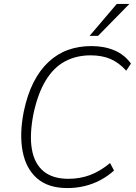

<svg xmlns="http://www.w3.org/2000/svg" viewBox="-20 -947 692 975"><path d="M322 8Q225 8 168.5 -41Q112 -90 95 -178Q78 -266 101 -382Q119 -467 150.5 -529Q182 -591 226.5 -632.5Q271 -674 325.5 -693.5Q380 -713 444 -713Q510 -713 561.5 -691Q613 -669 645 -624L621 -588Q584 -629 541 -647.5Q498 -666 440 -666Q367 -666 309.5 -635Q252 -604 212 -538Q172 -472 150 -369Q129 -262 142 -188.5Q155 -115 201.5 -77Q248 -39 327 -39Q386 -39 437 -58Q488 -77 539 -119L559 -81Q527 -52 489 -32Q451 -12 409 -2Q367 8 322 8ZM435 -765 573 -927H637L478 -765Z"/></svg>

Font: Nunito Sans 7pt SemiCondensed ExtraLight
Style: Italic
Weight: 250
Width: 4
Italic angle: -9°
Designer: Vernon Adams
Foundry: Vernon Adams
Version: Version 3.101;gftools[0.9.27]